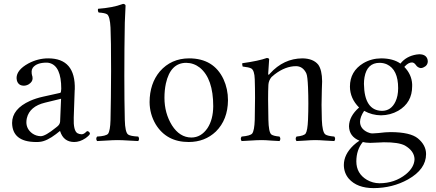

<svg xmlns="http://www.w3.org/2000/svg" viewBox="-20 -718 2236 984"><path d="M293 -211.9 210.9 -191.9Q132.3 -172.9 117.7 -112.8Q115.2 -102.1 115.2 -91.8Q115.2 -56.6 145.5 -34.2Q165 -20.5 189 -20Q212.4 -20 267.1 -64.5Q272.5 -68.8 274.9 -70.8Q287.1 -81.1 288.1 -95.2ZM288.1 -45.9H286.1L267.1 -30.8Q220.2 4.9 185.5 8.8Q174.3 10.3 161.1 9.8Q43.5 7.8 42 -87.9Q42 -159.7 134.3 -201.2Q164.1 -214.4 199.2 -222.2L289.1 -242.2Q293.5 -244.6 293.9 -263.2Q293.9 -379.4 233.9 -395Q226.1 -397 219.2 -397Q167.5 -397 147.9 -370.6Q142.1 -361.3 142.1 -352.1Q142.1 -339.4 144 -333Q147 -326.2 147 -315.9Q147 -298.8 127.4 -286.1Q115.7 -279.3 103 -278.8Q73.7 -278.8 66.4 -306.2Q64.9 -312.5 64.9 -317.9Q64.9 -359.4 125 -392.6Q174.3 -418.9 227.1 -418.9Q367.7 -418.9 363.3 -259.3Q363.3 -257.3 362.8 -256.8L357.9 -115.2Q355.5 -47.9 377 -35.2Q386.2 -30.3 397.9 -29.8Q410.2 -29.8 422.4 -43Q425.8 -45.4 426.8 -45.9Q434.6 -45.9 439.9 -37.1Q440.9 -34.7 440.9 -33.2Q440.9 -26.4 418.5 -9.8Q389.6 9.8 359.9 9.8Q305.2 9.3 288.1 -45.9Z M546.4 -103Q548.8 -206.5 549.3 -355Q549.3 -518.1 546.4 -576.2Q543.5 -633.3 529.3 -644.5Q518.1 -651.9 485.8 -653.8Q480 -661.1 482.4 -672.9Q558.6 -678.7 606.9 -696.8Q609.4 -697.8 610.8 -698.2Q623 -696.8 623.5 -689Q623.5 -689 619.6 -601.1Q619.6 -599.6 619.6 -599.1Q617.2 -474.6 617.2 -329.1Q617.2 -198.7 619.6 -103Q621.1 -41 636.2 -28.8Q648.4 -20 688.5 -18.1Q696.8 -6.3 688.5 4.9Q669.9 4.4 640.6 2.4Q605 0 582.3 0Q559.6 0 524.4 2.4Q495.1 4.4 477.5 4.9Q469.2 -6.8 477.5 -18.1Q522.9 -20.5 533.7 -32.2Q544.9 -47.9 546.4 -103Z M746.6 -194.8Q747.1 -290 799.3 -352.1Q857.4 -418.5 948.7 -418.9Q1075.2 -418.9 1125.5 -312Q1148.4 -262.2 1148.4 -204.1Q1147.5 -104.5 1086.4 -43.9Q1029.8 9.8 946.8 9.8Q833.5 9.8 777.8 -81.1Q747.1 -133.3 746.6 -194.8ZM934.6 -396Q853.5 -396 830.1 -290Q822.8 -255.9 822.8 -216.8Q822.8 -138.2 861.3 -75.7Q900.9 -13.7 960.4 -13.2Q1010.7 -13.2 1043.5 -61.5Q1072.3 -105.5 1072.8 -173.8Q1072.8 -314.9 1004.4 -371.1Q973.1 -395.5 934.6 -396Z M1363.3 -340.8Q1433.6 -418.5 1530.3 -418.9Q1585.9 -418 1611.3 -386.2Q1630.4 -358.9 1630.9 -301.3Q1630.9 -287.1 1629.4 -257.8Q1626.5 -180.2 1629.4 -104Q1631.8 -41.5 1647 -29.3Q1658.2 -21 1693.4 -18.1Q1701.7 -6.8 1693.4 4.9Q1674.3 4.4 1647.5 2.4Q1616.2 0 1595.5 0Q1574.7 0 1544.9 2.4Q1517.6 4.4 1499.5 4.9Q1491.2 -6.3 1499.5 -18.1Q1538.1 -22 1546.4 -33.7Q1556.2 -48.3 1558.6 -104Q1562 -188 1558.6 -271Q1556.2 -327.6 1550.3 -340.8Q1549.3 -343.3 1548.3 -345.2Q1530.8 -378.4 1497.6 -378.9Q1442.4 -378.9 1387.7 -336.9Q1378.4 -329.6 1371.6 -323.2Q1356.9 -305.7 1355.5 -283.2Q1352.5 -222.7 1355.5 -104Q1356.9 -41.5 1370.1 -29.3Q1380.4 -21 1412.6 -18.1Q1420.9 -6.3 1412.6 4.9Q1394 4.4 1368.7 2.4Q1340.8 0 1321.3 0Q1298.3 0 1263.7 2.4Q1235.4 4.4 1218.3 4.9Q1210 -6.8 1218.3 -18.1Q1262.7 -22 1272.5 -33.7Q1283.7 -48.8 1285.6 -104Q1288.6 -224.6 1285.6 -312Q1284.2 -357.4 1267.6 -367.2Q1255.9 -373.5 1223.6 -377Q1220.2 -388.7 1221.7 -394Q1306.2 -405.8 1347.7 -420.9Q1358.9 -419.9 1359.4 -414.1Q1359.4 -413.1 1354.5 -340.8Q1354.5 -328.6 1362.8 -340.3Z M2020.5 -266.1Q2020.5 -361.3 1962.9 -388.2Q1945.3 -396 1925.3 -396Q1861.3 -396 1848.1 -322.3Q1845.2 -305.7 1845.2 -288.1Q1847.2 -151.4 1937.5 -149.9Q1984.4 -149.9 2006.8 -197.3Q2020.5 -226.1 2020.5 -266.1ZM1839.4 9.8Q1806.6 49.3 1806.2 108.9Q1806.2 171.4 1860.4 203.6Q1890.1 220.7 1924.3 221.2Q2002.9 221.2 2060.5 174.8Q2103.5 139.2 2104.5 97.2Q2103 55.7 2055.2 27.8Q2022.5 10.7 1947.3 11.2Q1941.9 11.2 1925.8 12.2Q1895 14.2 1877.4 14.2Q1852.5 13.7 1839.4 9.8ZM2136.2 -369.1Q2120.1 -371.1 2110.4 -386.2Q2101.6 -397.9 2091.3 -397.9Q2073.7 -397.9 2055.7 -378.9Q2053.7 -376.5 2052.2 -375Q2089.8 -336.4 2092.3 -286.6Q2092.3 -281.2 2092.3 -275.9Q2092.3 -191.9 2021 -150.4Q1980.5 -127.4 1932.6 -127Q1886.7 -127.4 1846.2 -149.9Q1825.7 -119.1 1825.2 -94.2Q1825.2 -59.1 1862.3 -41Q1876.5 -34.2 1889.2 -34.2Q1892.1 -34.2 1918.5 -36.1Q1957 -41 1982.4 -41Q2083 -40.5 2121.6 -8.8Q2163.6 25.9 2163.6 71.8Q2163.6 149.4 2070.8 201.7Q1991.7 245.6 1895.5 246.1Q1810.1 246.1 1767.6 197.8Q1742.7 168.5 1742.2 127.9Q1742.2 73.7 1791.5 26.9Q1806.2 13.2 1822.3 2.9Q1770 -18.1 1768.6 -70.8Q1769.5 -122.6 1820.3 -167Q1773.9 -213.4 1773.4 -273.9Q1773.4 -352.5 1841.8 -394Q1883.3 -418.5 1933.6 -418.9Q1995.6 -418.5 2032.2 -392.1Q2061.5 -429.7 2114.3 -438.5Q2122.1 -439.9 2128.4 -439.9Q2163.1 -439.9 2170.9 -414.1Q2171.9 -409.2 2172.4 -404.8Q2172.4 -381.8 2149.4 -372.1Q2142.6 -369.1 2136.2 -369.1Z"/></svg>

Font: Linux Libertine Display O
Style: Regular
Weight: 400
Designer: Philipp H. Poll
Foundry: Philipp H. Poll
Version: Version 5.0.9